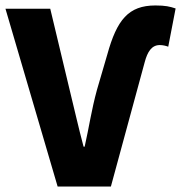

<svg xmlns="http://www.w3.org/2000/svg" viewBox="-28 -683 663 703"><path d="M183 0H378L502 -456C512 -493 527 -518 557 -518C569 -518 580 -515 588 -512L615 -652C594 -659 578 -663 541 -663C442 -663 400 -610 365 -484L327 -354C307 -281 298 -217 282 -146H278C259 -217 245 -281 227 -354L156 -651H-8Z"/></svg>

Font: Source Sans Pro
Style: Bold
Weight: 700
Designer: Paul D. Hunt
Foundry: Adobe Systems Incorporated
Version: Version 3.006;hotconv 1.0.111;makeotfexe 2.5.65597